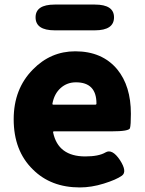

<svg xmlns="http://www.w3.org/2000/svg" viewBox="-20 -808 636 842"><path d="M330 14Q203 14 124 -65Q40 -147 40 -285Q40 -418 124 -503Q202 -583 310 -583Q428 -583 494 -504Q554 -431 554 -309Q554 -260 550 -246Q546 -232 469 -232H217Q212 -232 213 -227Q235 -122 354 -122Q413 -122 442.5 -139.5Q472 -157 506 -106Q539 -55 514.5 -37.5Q490 -20 435.5 -3Q381 14 330 14ZM210 -354Q209 -349 214 -349H398Q403 -349 403 -354Q403 -447 313 -447Q274 -447 246 -422Q218 -397 210 -354ZM220 -675Q136 -675 136 -732Q136 -788 220 -788H396Q480 -788 480 -732Q480 -675 396 -675Z"/></svg>

Font: Resource Han Rounded JP Heavy
Style: Regular
Weight: 900
Designer: Cyano Hao (round all glyphs); Ryoko NISHIZUKA 西塚涼子 (kana, bopomofo & ideographs); Paul D. Hunt (Latin, Greek & Cyrillic)
Foundry: Cyano Hao
Version: 0.990